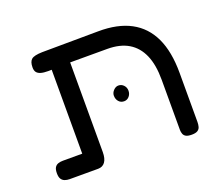

<svg xmlns="http://www.w3.org/2000/svg" viewBox="-103 -726 1002 880"><g transform="rotate(-20 398.0 -286.0)"><path d="M97 10Q84 10 73.5 6Q63 2 57 -7.5Q51 -17 51 -35Q51 -54 57 -63.5Q63 -73 73.5 -76.5Q84 -80 96 -80H191V-518L228 -490Q197 -489 174.5 -489Q152 -489 138.5 -493Q125 -497 118.5 -505.5Q112 -514 112 -529Q112 -557 125 -568Q138 -579 177 -580L451 -582Q546 -583 609.5 -549Q673 -515 705 -447Q737 -379 737 -276V-36Q737 -23 734 -12.5Q731 -2 721.5 4Q712 10 693 10Q675 10 665.5 5Q656 0 652.5 -9.5Q649 -19 649 -29V-274Q649 -347 628 -395Q607 -443 566 -467.5Q525 -492 463 -492H282V-55Q282 -23 270 -6.5Q258 10 236 10ZM454 -240Q438 -240 428 -251.5Q418 -263 418 -280Q418 -294 429 -305.5Q440 -317 453 -317Q468 -317 478.5 -306Q489 -295 489 -279Q489 -263 479 -251.5Q469 -240 454 -240Z"/></g></svg>

Font: Fredoka SemiExpanded
Style: Regular
Weight: 400
Width: 6
Designer: Ben Nathan
Foundry: Milena B. Brandão, Ben Nathan
Version: Version 2.001